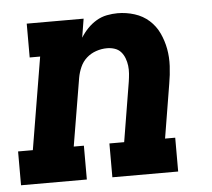

<svg xmlns="http://www.w3.org/2000/svg" viewBox="-45 -575 688 622"><g transform="rotate(-5 299.5 -264.0)"><path d="M-1 0V-110H47L97 -410H63V-520H248L238 -459Q248 -475 261 -488.5Q274 -502 290 -511.5Q306 -521 324 -524.5Q342 -528 359 -528Q387 -528 414 -519.5Q441 -511 461 -493Q481 -475 492.5 -450.5Q504 -426 509 -399Q514 -372 512.5 -343Q511 -314 506 -286L477 -110H510V0H296V-110H344L376 -304Q378 -317 379 -330Q380 -343 378.5 -355.5Q377 -368 372.5 -380Q368 -392 360 -401Q352 -410 340 -414Q328 -418 315 -418Q297 -418 279.5 -412Q262 -406 248.5 -394Q235 -382 227.5 -365Q220 -348 217 -331L180 -110H213V0Z"/></g></svg>

Font: Iosevka Etoile XBdObl
Style: Regular
Weight: 800
Italic angle: -9°
Designer: Belleve Invis
Foundry: Belleve Invis
Version: Version 15.5.2; ttfautohint (v1.8.4)